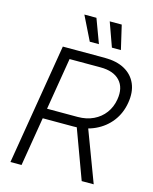

<svg xmlns="http://www.w3.org/2000/svg" viewBox="-136 -1029 890 1117"><g transform="rotate(15 309.5 -470.0)"><path d="M37.1 0 157.7 -727.5H409.7Q482.4 -727.5 530.8 -700.7Q579.1 -673.8 600.1 -625Q621.1 -576.2 609.9 -510.3Q599.1 -445.3 561.8 -396.7Q524.4 -348.1 466.6 -321.3Q408.7 -294.4 336.4 -294.4H122.6L132.8 -354.5H347.2Q399.9 -354.5 441.4 -374.3Q482.9 -394 509.5 -429.7Q536.1 -465.3 543.9 -512.7Q556.2 -585 517.8 -626.2Q479.5 -667.5 400.9 -667.5H214.4L104 0ZM466.3 0 345.2 -328.6H415L538.6 0ZM435.1 -795.4 383.3 -939.9H455.6L489.3 -795.4ZM301.8 -795.4 230.5 -939.9H303.2L356.9 -795.4Z"/></g></svg>

Font: Inter 28pt Light
Style: Italic
Weight: 300
Italic angle: -9.3988°
Designer: Rasmus Andersson
Foundry: rsms
Version: Version 4.001;git-66647c0bb